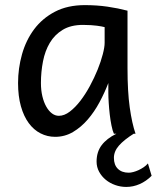

<svg xmlns="http://www.w3.org/2000/svg" viewBox="-20 -528 619 758"><path d="M393.1 -420.9Q387.2 -422.4 379.9 -423.8Q372.6 -425.3 362.5 -426.5Q352.5 -427.7 339.1 -428.7Q325.7 -429.7 307.6 -429.7Q259.8 -429.7 227.8 -410.4Q195.8 -391.1 176.8 -359.1Q157.7 -327.1 149.7 -285.6Q141.6 -244.1 141.6 -200.2Q141.6 -171.9 147.2 -148.2Q152.8 -124.5 162.6 -107.2Q172.4 -89.8 185.1 -80.3Q197.8 -70.8 212.4 -70.8Q233.9 -70.8 255.6 -87.4Q277.3 -104 297.4 -130.1Q317.4 -156.2 335 -188.7Q352.5 -221.2 365.5 -253.2Q378.4 -285.2 385.7 -313.5Q393.1 -341.8 393.1 -358.9ZM429.7 0Q424.3 -11.7 420.2 -32.2Q416 -52.7 413.3 -75.9Q410.6 -99.1 409.2 -122.1Q407.7 -145 407.7 -161.1V-200.2Q393.1 -162.1 372.8 -124.3Q352.5 -86.4 326.4 -56.2Q300.3 -25.9 268.1 -6.8Q235.8 12.2 197.8 12.2Q167 12.2 140.1 -1.5Q113.3 -15.1 93.5 -42Q73.7 -68.8 62.5 -108.6Q51.3 -148.4 51.3 -200.2Q51.3 -258.3 66.9 -313.7Q82.5 -369.1 114.7 -412.4Q147 -455.6 196.8 -481.7Q246.6 -507.8 314.9 -507.8Q362.3 -507.8 404.3 -501.7Q446.3 -495.6 483.4 -485.8V-258.8Q483.4 -166.5 492.2 -103.8Q501 -41 515.1 0ZM507.8 0Q469.7 23.9 449.7 46.6Q429.7 69.3 429.7 95.2Q429.7 123 445.3 138.4Q460.9 153.8 488.3 153.8Q496.1 153.8 506.3 151.1Q516.6 148.4 527.1 143.6Q537.6 138.7 547.4 132.1Q557.1 125.5 564 117.2L578.6 166Q557.1 187.5 531.5 198.7Q505.9 210 478.5 210Q456.1 210 435.1 202.6Q414.1 195.3 397.7 181.9Q381.3 168.5 371.3 150.1Q361.3 131.8 361.3 109.9Q361.3 71.8 381.3 45.2Q401.4 18.6 439.5 0Z"/></svg>

Font: Andika Compact
Style: Regular
Weight: 400
Designer: Victor Gaultney, Annie Olsen, Julie Remington, Don Collingsworth, Eric Hays, Becca Hirsbrunner
Foundry: SIL International
Version: Version 5.000 ; LnSpcTght